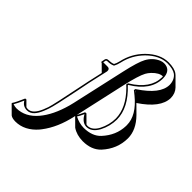

<svg xmlns="http://www.w3.org/2000/svg" viewBox="-389 -834 1259 1259"><g transform="rotate(45 240.0 -205.0)"><path d="M235.8 -10.3Q208.5 116.2 144.5 199.7Q139.6 206.5 135.3 211.4Q103.5 248.5 65.4 268.1Q27.3 287.6 -15.1 287.6Q-45.4 287.1 -59.6 276.4L-116.2 220.2L-116.7 216.8Q-101.6 194.8 -75.7 134.8L-65.9 133.8L-30.3 169.4Q-22 171.9 -14.2 171.9Q28.3 171.9 58.1 102.1Q64.5 86.9 71.3 67.9Q83.5 32.7 129.9 -197.8Q134.3 -219.2 137.7 -235.8L160.6 -338.4L113.8 -384.8Q109.4 -385.3 107.9 -386.2Q106.9 -388.2 106.9 -390.1L111.8 -415Q115.7 -428.7 132.3 -429.2Q158.7 -429.7 175.8 -437Q184.6 -452.1 190.4 -477.1Q209.5 -564 272.9 -627.9Q343.3 -697.3 420.4 -698.2Q478.5 -697.8 504.9 -676.8Q509.8 -672.9 513.2 -669.9L569.8 -613.3Q596.7 -585.4 597.2 -542Q595.2 -449.2 460.4 -359.9L516.1 -304.7Q585.4 -234.4 585.4 -156.7Q585 -58.1 514.6 18.6Q469.2 66.4 388.7 66.4Q332 65.9 291.5 38.6L236.8 -15.6ZM460 -606.4Q426.3 -606 389.2 -567.4Q374.5 -551.8 365.7 -535.6Q343.8 -494.6 319.3 -385.3L239.7 -28.3Q246.6 -38.6 265.6 -79.1L276.9 -80.1L328.6 -28.8Q335 -27.3 339.8 -26.9Q381.3 -28.3 408.2 -78.1Q437 -133.8 437 -192.9Q436 -290 343.8 -383.3Q335.4 -391.6 327.1 -398.9L330.1 -412.1Q331.1 -412.6 334.5 -415Q459 -491.2 460.4 -597.2Q460.4 -602.5 460 -606.4ZM411.1 -403.3 400.4 -414.1 399.9 -412.1Q405.3 -407.7 411.1 -403.3ZM169.4 -69.3 253.4 -444.3Q278.3 -556.2 300.3 -596.7Q327.1 -646 375 -666.5Q390.6 -672.9 404.3 -672.9Q460 -672.9 468.8 -615.7Q470.2 -606.4 470.2 -597.2Q469.7 -483.9 338.9 -405.8L338.4 -402.3Q446.8 -300.3 447.3 -192.9Q446.8 -129.9 417 -73.2Q386.2 -17.6 339.8 -17.1Q301.8 -17.1 274.9 -61.5Q272.9 -64.9 271.5 -67.4Q255.9 -33.2 247.6 -22Q288.1 -0.5 332 0Q409.7 -1 450.7 -44.9Q516.6 -116.2 519 -204.6Q519 -209.5 519 -213.4Q519 -302.2 417.5 -385.3Q406.2 -394 394 -404.3L388.7 -408.2L391.6 -420.4L395 -422.4Q530.3 -511.2 530.8 -598.6Q529.8 -644 499 -668.9Q473.6 -687.5 420.4 -688Q346.7 -687 280.3 -621.1Q218.3 -558.1 200.2 -475.1Q193.8 -447.3 184.6 -431.6L182.6 -429.2L180.2 -427.7Q160.6 -418.9 132.3 -418.9Q123 -418 121.6 -413.1L118.2 -395H158.7Q179.2 -395 178.2 -372.6Q177.7 -369.1 177.2 -366.7L147.5 -233.9Q141.1 -203.6 128.9 -140.6Q94.7 30.8 80.6 71.3Q77.1 81.1 74.2 88.9Q71.3 96.7 67.6 105.5Q64 114.3 60.5 121.3Q57.1 128.4 53 135.7Q48.8 143.1 44.4 148.7Q40 154.3 35.2 159.9Q30.3 165.5 24.7 169.4Q19 173.3 13.2 176.3Q7.3 179.2 0.2 180.7Q-6.8 182.1 -14.2 182.1Q-51.8 181.2 -70.3 148.4Q-90.3 193.8 -103.5 215.3Q-86.9 220.7 -71.3 221.2Q9.8 220.2 70.8 148.4Q128.9 80.1 161.6 -38.1Q166 -54.2 169.4 -69.3Z"/></g></svg>

Font: Linux Biolinum Shadow O
Style: Italic
Weight: 400
Italic angle: -12°
Designer: Philipp H. Poll
Foundry: Philipp H. Poll
Version: Version 0.6.2